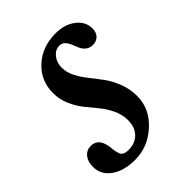

<svg xmlns="http://www.w3.org/2000/svg" viewBox="-178 -627 724 724"><g transform="rotate(-45 184.0 -265.0)"><path d="M77.1 -387.2Q77.1 -453.1 124.3 -496.6Q171.4 -540 243.2 -540Q291.5 -540 323.2 -515.6Q355 -491.2 355 -454.1Q355 -433.6 343.3 -421.4Q331.5 -409.2 312 -409.2Q295.4 -409.2 284.2 -418.2Q272.9 -427.2 267.3 -440.2Q261.7 -453.1 256.6 -466.1Q251.5 -479 242.7 -488Q233.9 -497.1 220.2 -497.1Q198.7 -497.1 183.3 -478Q168 -459 168 -431.2Q168 -406.7 180.9 -381.6Q193.8 -356.4 212.4 -333.3Q231 -310.1 249.5 -284.9Q268.1 -259.8 281 -225.8Q293.9 -191.9 293.9 -154.8Q293.9 -88.4 240.5 -39.3Q187 9.8 118.2 9.8Q59.1 9.8 22.9 -16.1Q-13.2 -42 -13.2 -84Q-13.2 -112.3 0.7 -129.2Q14.6 -146 37.1 -146Q80.1 -146 85.9 -86.9Q88.9 -54.7 96.7 -44.4Q104.5 -34.2 127 -34.2Q163.1 -34.2 184.1 -56.2Q205.1 -78.1 205.1 -115.2Q205.1 -145 191.9 -172.9Q178.7 -200.7 159.9 -223.4Q141.1 -246.1 122.3 -269.5Q103.5 -293 90.3 -323.5Q77.1 -354 77.1 -387.2Z"/></g></svg>

Font: Libre Baskerville
Style: Italic
Weight: 400
Designer: Pablo Impallari, Rodrigo Fuenzalida
Foundry: Pablo Impallari, Rodrigo Fuenzalida
Version: Version 1.000